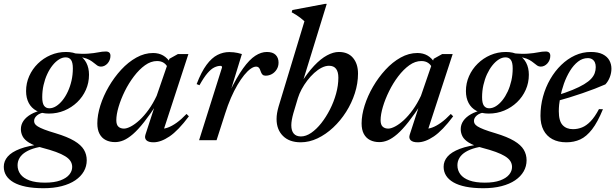

<svg xmlns="http://www.w3.org/2000/svg" viewBox="-85 -742 3258 1016"><path d="M449 -389.5Q438.5 -389.5 430.2 -395Q422 -400.5 412.2 -408.8Q402.5 -417 389 -424.8Q375.5 -432.5 355 -437.2Q334.5 -442 303.5 -441L296.5 -461Q347.5 -455.5 380.2 -458Q413 -460.5 434.8 -465Q456.5 -469.5 475 -469.5Q487 -469.5 493.2 -463.8Q499.5 -458 499.5 -446.5Q499.5 -434.5 495.2 -424.2Q491 -414 484 -406.2Q477 -398.5 468 -394Q459 -389.5 449 -389.5ZM176 -169Q194 -169 212 -180.2Q230 -191.5 246 -211.5Q262 -231.5 274.2 -258Q286.5 -284.5 293.5 -315.5Q300.5 -346.5 300.5 -380Q300.5 -411.5 290.8 -425Q281 -438.5 262.5 -438.5Q244.5 -438.5 226.8 -427.2Q209 -416 193 -396Q177 -376 164.8 -349.5Q152.5 -323 145.5 -292Q138.5 -261 138.5 -228Q138.5 -196 148.2 -182.5Q158 -169 176 -169ZM264.5 -467Q304 -467 331 -451.8Q358 -436.5 372 -409.5Q386 -382.5 386 -346.5Q386 -304 369.5 -266.8Q353 -229.5 323.5 -201.2Q294 -173 255.8 -157Q217.5 -141 174 -141Q135 -141 108 -155.8Q81 -170.5 67 -197.2Q53 -224 53 -260Q53 -302 69.5 -339.2Q86 -376.5 115.2 -405.2Q144.5 -434 182.8 -450.5Q221 -467 264.5 -467ZM145.5 254Q92 254 52.5 246Q13 238 -13 223Q-39 208 -52 187.2Q-65 166.5 -65 140.5Q-65 110.5 -44.2 86.5Q-23.5 62.5 21 45.5Q65.5 28.5 138.5 20.5H179L178.5 30.5Q137 32 105.2 40.2Q73.5 48.5 51.8 61.8Q30 75 19 93Q8 111 8 132.5Q8 159.5 23.5 180.2Q39 201 71.2 212.8Q103.5 224.5 153 224.5Q202 224.5 234 212.8Q266 201 281.5 182.2Q297 163.5 297 141.5Q297 124.5 288 110.5Q279 96.5 260 84.8Q241 73 211 62Q181 51 138.5 40Q93 28 68.5 12.8Q44 -2.5 34.8 -20.5Q25.5 -38.5 25.5 -58.5Q25.5 -82.5 39.2 -102.5Q53 -122.5 79.2 -137.5Q105.5 -152.5 143 -160L158.5 -149Q126 -144.5 110.8 -131.2Q95.5 -118 95.5 -102Q95.5 -94.5 99.2 -87.5Q103 -80.5 114.8 -73Q126.5 -65.5 149 -56.8Q171.5 -48 209 -37Q272 -18 308 3.5Q344 25 359 50.2Q374 75.5 374 106Q374 138 358.5 165Q343 192 313.5 212Q284 232 241.5 243Q199 254 145.5 254Z M685 -30.5 740.5 -201H751.5Q710.5 -138 678 -96.8Q645.5 -55.5 618.5 -32.2Q591.5 -9 568.8 0.5Q546 10 524 10Q496 10 474.8 -0.8Q453.5 -11.5 441.8 -33.5Q430 -55.5 430 -89Q430 -133 446 -183.8Q462 -234.5 490.5 -283.5Q519 -332.5 556.2 -373Q593.5 -413.5 636.8 -437.5Q680 -461.5 725 -461.5Q755.5 -461.5 778.5 -448.2Q801.5 -435 819.5 -406.5L803.5 -382.5Q796.5 -399.5 782 -409.2Q767.5 -419 746 -419Q713.5 -419 682.5 -396.8Q651.5 -374.5 623.8 -338Q596 -301.5 575.2 -259.2Q554.5 -217 542.5 -176.5Q530.5 -136 530.5 -106Q530.5 -82 541.5 -71.8Q552.5 -61.5 571 -61.5Q586 -61.5 607.5 -72.8Q629 -84 653.2 -106.2Q677.5 -128.5 701 -161Q724.5 -193.5 744 -235L811.5 -431L856.5 -456H912L776 -39.5L764 -61Q781 -59 802.8 -66.8Q824.5 -74.5 849.8 -92.5Q875 -110.5 902 -139L914.5 -126.5Q858 -51 812 -20Q766 11 727 11Q700.5 11 689.5 0Q678.5 -11 685 -30.5Z M1090 -385.5Q1090 -389 1088.2 -391.2Q1086.5 -393.5 1082 -393.5Q1066 -393.5 1049 -385.2Q1032 -377 1013 -355Q994 -333 970.5 -291L955.5 -297Q980.5 -362 1008 -399Q1035.5 -436 1065.5 -451.2Q1095.5 -466.5 1128.5 -466.5Q1141 -466.5 1151.8 -465.2Q1162.5 -464 1173 -461.8Q1183.5 -459.5 1195 -456L1132 -250.5L1129.5 -254.5Q1168 -334 1201.5 -380.5Q1235 -427 1266 -447Q1297 -467 1327 -467Q1358.5 -467 1373.8 -451.5Q1389 -436 1389 -411Q1389 -390.5 1379.2 -374.8Q1369.5 -359 1354 -350.2Q1338.5 -341.5 1320 -341.5Q1310 -341.5 1304 -347.2Q1298 -353 1294 -365.5Q1290 -379 1284.5 -384.2Q1279 -389.5 1270.5 -389.5Q1257.5 -389.5 1241.2 -378Q1225 -366.5 1207.2 -344.8Q1189.5 -323 1171.5 -292.5Q1153.5 -262 1137 -224Q1120.5 -186 1106.5 -141.5L1061 0H968.5Z M1467 -141.5Q1462 -123.5 1459.2 -107.5Q1456.5 -91.5 1456.5 -79Q1456.5 -50 1469.5 -35Q1482.5 -20 1507.5 -20Q1534 -20 1561.8 -39Q1589.5 -58 1615 -90.2Q1640.5 -122.5 1661 -162.8Q1681.5 -203 1693.5 -246.5Q1705.5 -290 1705.5 -331Q1705.5 -362 1693.2 -378Q1681 -394 1656 -394Q1637.5 -394 1617.2 -383.8Q1597 -373.5 1577.5 -355.8Q1558 -338 1541 -315.8Q1524 -293.5 1511.2 -269.8Q1498.5 -246 1491.5 -223.5ZM1526 -629.5Q1516.5 -638 1506.5 -646Q1496.5 -654 1484.8 -661.5Q1473 -669 1458.5 -677L1462 -689L1634.5 -721.5H1644L1509.5 -285L1503.5 -296Q1541.5 -356 1577 -393.8Q1612.5 -431.5 1645.8 -449.2Q1679 -467 1708 -467Q1757 -467 1783.2 -435.5Q1809.5 -404 1809.5 -352.5Q1809.5 -301 1792.8 -248.8Q1776 -196.5 1746.5 -150Q1717 -103.5 1678.2 -67.2Q1639.5 -31 1595.5 -10Q1551.5 11 1506 11Q1446 11 1412.2 -22.8Q1378.5 -56.5 1378.5 -112Q1378.5 -127.5 1381.2 -143.8Q1384 -160 1389 -177.5Z M2083.5 -30.5 2139 -201H2150Q2109 -138 2076.5 -96.8Q2044 -55.5 2017 -32.2Q1990 -9 1967.2 0.5Q1944.5 10 1922.5 10Q1894.5 10 1873.2 -0.8Q1852 -11.5 1840.2 -33.5Q1828.5 -55.5 1828.5 -89Q1828.5 -133 1844.5 -183.8Q1860.5 -234.5 1889 -283.5Q1917.5 -332.5 1954.8 -373Q1992 -413.5 2035.2 -437.5Q2078.5 -461.5 2123.5 -461.5Q2154 -461.5 2177 -448.2Q2200 -435 2218 -406.5L2202 -382.5Q2195 -399.5 2180.5 -409.2Q2166 -419 2144.5 -419Q2112 -419 2081 -396.8Q2050 -374.5 2022.2 -338Q1994.5 -301.5 1973.8 -259.2Q1953 -217 1941 -176.5Q1929 -136 1929 -106Q1929 -82 1940 -71.8Q1951 -61.5 1969.5 -61.5Q1984.5 -61.5 2006 -72.8Q2027.5 -84 2051.8 -106.2Q2076 -128.5 2099.5 -161Q2123 -193.5 2142.5 -235L2210 -431L2255 -456H2310.5L2174.5 -39.5L2162.5 -61Q2179.5 -59 2201.2 -66.8Q2223 -74.5 2248.2 -92.5Q2273.5 -110.5 2300.5 -139L2313 -126.5Q2256.5 -51 2210.5 -20Q2164.5 11 2125.5 11Q2099 11 2088 0Q2077 -11 2083.5 -30.5Z M2776.5 -389.5Q2766 -389.5 2757.8 -395Q2749.5 -400.5 2739.8 -408.8Q2730 -417 2716.5 -424.8Q2703 -432.5 2682.5 -437.2Q2662 -442 2631 -441L2624 -461Q2675 -455.5 2707.8 -458Q2740.5 -460.5 2762.2 -465Q2784 -469.5 2802.5 -469.5Q2814.5 -469.5 2820.8 -463.8Q2827 -458 2827 -446.5Q2827 -434.5 2822.8 -424.2Q2818.5 -414 2811.5 -406.2Q2804.5 -398.5 2795.5 -394Q2786.5 -389.5 2776.5 -389.5ZM2503.5 -169Q2521.5 -169 2539.5 -180.2Q2557.5 -191.5 2573.5 -211.5Q2589.5 -231.5 2601.8 -258Q2614 -284.5 2621 -315.5Q2628 -346.5 2628 -380Q2628 -411.5 2618.2 -425Q2608.5 -438.5 2590 -438.5Q2572 -438.5 2554.2 -427.2Q2536.5 -416 2520.5 -396Q2504.5 -376 2492.2 -349.5Q2480 -323 2473 -292Q2466 -261 2466 -228Q2466 -196 2475.8 -182.5Q2485.5 -169 2503.5 -169ZM2592 -467Q2631.5 -467 2658.5 -451.8Q2685.5 -436.5 2699.5 -409.5Q2713.5 -382.5 2713.5 -346.5Q2713.5 -304 2697 -266.8Q2680.5 -229.5 2651 -201.2Q2621.5 -173 2583.2 -157Q2545 -141 2501.5 -141Q2462.5 -141 2435.5 -155.8Q2408.5 -170.5 2394.5 -197.2Q2380.5 -224 2380.5 -260Q2380.5 -302 2397 -339.2Q2413.5 -376.5 2442.8 -405.2Q2472 -434 2510.2 -450.5Q2548.5 -467 2592 -467ZM2473 254Q2419.5 254 2380 246Q2340.5 238 2314.5 223Q2288.5 208 2275.5 187.2Q2262.5 166.5 2262.5 140.5Q2262.5 110.5 2283.2 86.5Q2304 62.5 2348.5 45.5Q2393 28.5 2466 20.5H2506.5L2506 30.5Q2464.5 32 2432.8 40.2Q2401 48.5 2379.2 61.8Q2357.5 75 2346.5 93Q2335.5 111 2335.5 132.5Q2335.5 159.5 2351 180.2Q2366.5 201 2398.8 212.8Q2431 224.5 2480.5 224.5Q2529.5 224.5 2561.5 212.8Q2593.5 201 2609 182.2Q2624.5 163.5 2624.5 141.5Q2624.5 124.5 2615.5 110.5Q2606.5 96.5 2587.5 84.8Q2568.5 73 2538.5 62Q2508.5 51 2466 40Q2420.5 28 2396 12.8Q2371.5 -2.5 2362.2 -20.5Q2353 -38.5 2353 -58.5Q2353 -82.5 2366.8 -102.5Q2380.5 -122.5 2406.8 -137.5Q2433 -152.5 2470.5 -160L2486 -149Q2453.5 -144.5 2438.2 -131.2Q2423 -118 2423 -102Q2423 -94.5 2426.8 -87.5Q2430.5 -80.5 2442.2 -73Q2454 -65.5 2476.5 -56.8Q2499 -48 2536.5 -37Q2599.5 -18 2635.5 3.5Q2671.5 25 2686.5 50.2Q2701.5 75.5 2701.5 106Q2701.5 138 2686 165Q2670.5 192 2641 212Q2611.5 232 2569 243Q2526.5 254 2473 254Z M3025.5 -434.5Q2997.5 -434.5 2973.8 -416Q2950 -397.5 2931.2 -367Q2912.5 -336.5 2899.2 -299.5Q2886 -262.5 2879 -224.5Q2872 -186.5 2872 -153.5Q2872 -102 2892 -80.2Q2912 -58.5 2947 -58.5Q2972 -58.5 2995 -67.8Q3018 -77 3040.2 -100Q3062.5 -123 3084.5 -164.5L3105.5 -164Q3077.5 -95.5 3048 -57.5Q3018.5 -19.5 2985.5 -4.2Q2952.5 11 2912 11Q2869 11 2838.2 -5.5Q2807.5 -22 2791.2 -53.2Q2775 -84.5 2775 -129Q2775 -181.5 2788.5 -231Q2802 -280.5 2826.8 -323.2Q2851.5 -366 2884.8 -398.2Q2918 -430.5 2957.8 -448.8Q2997.5 -467 3041.5 -467Q3080.5 -467 3104.5 -454.8Q3128.5 -442.5 3139.5 -422.5Q3150.5 -402.5 3150.5 -378.5Q3150.5 -356 3142 -333.8Q3133.5 -311.5 3118.5 -295.5Q3093.5 -284.5 3062.5 -272.5Q3031.5 -260.5 2997.2 -248.8Q2963 -237 2927.2 -226Q2891.5 -215 2856 -205.5L2858 -236Q2909 -251.5 2945.2 -266.5Q2981.5 -281.5 3005.5 -296Q3029.5 -310.5 3043 -325Q3056.5 -339.5 3062 -355Q3067.5 -370.5 3067.5 -387Q3067.5 -401.5 3062.8 -412Q3058 -422.5 3048.5 -428.5Q3039 -434.5 3025.5 -434.5Z"/></svg>

Font: Newsreader 36pt Medium
Style: Italic
Weight: 500
Italic angle: -17°
Designer: Hugues Gentile
Foundry: Production Type
Version: Version 1.003